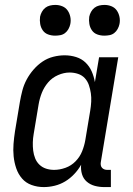

<svg xmlns="http://www.w3.org/2000/svg" viewBox="-20 -753 540 781"><path d="M158 8Q132 8 108.5 -0.5Q85 -9 69.5 -27Q54 -45 46 -68.5Q38 -92 35.5 -117Q33 -142 35 -167.5Q37 -193 41 -219L61 -339Q65 -362 71 -385Q77 -408 88.5 -429.5Q100 -451 116.5 -470Q133 -489 153 -502.5Q173 -516 196.5 -522Q220 -528 243 -528Q267 -528 289.5 -521Q312 -514 328 -498.5Q344 -483 353 -462.5Q362 -442 366 -419L383 -520H461L390 -93Q389 -87 390 -81Q391 -75 395 -70.5Q399 -66 404.5 -64Q410 -62 416 -62H431V8H404Q384 8 365.5 3Q347 -2 333 -14Q319 -26 313.5 -44.5Q308 -63 310 -83Q299 -63 282 -45Q265 -27 245 -15Q225 -3 202.5 2.5Q180 8 158 8ZM200 -62Q223 -62 246.5 -70.5Q270 -79 287.5 -97Q305 -115 314 -137.5Q323 -160 327 -183L347 -303Q350 -321 351 -339Q352 -357 349.5 -374Q347 -391 341.5 -407Q336 -423 325 -435Q314 -447 297.5 -452.5Q281 -458 263 -458Q240 -458 216 -447.5Q192 -437 175.5 -417.5Q159 -398 150 -375Q141 -352 137 -328L117 -208Q114 -191 113.5 -174Q113 -157 115 -140.5Q117 -124 123 -109Q129 -94 140.5 -83Q152 -72 167.5 -67Q183 -62 200 -62ZM404 -608Q389 -608 375.5 -613Q362 -618 354 -629.5Q346 -641 343.5 -655.5Q341 -670 343 -685Q345 -695 350.5 -705Q356 -715 364.5 -721.5Q373 -728 383.5 -730.5Q394 -733 405 -733Q420 -733 433.5 -727.5Q447 -722 455 -710.5Q463 -699 466 -684.5Q469 -670 466 -655Q464 -645 458.5 -635Q453 -625 444.5 -618.5Q436 -612 425.5 -610Q415 -608 404 -608ZM204 -608Q189 -608 175.5 -613Q162 -618 154 -629.5Q146 -641 143.5 -655.5Q141 -670 143 -685Q145 -695 150.5 -705Q156 -715 164.5 -721.5Q173 -728 183.5 -730.5Q194 -733 205 -733Q220 -733 233.5 -727.5Q247 -722 255 -710.5Q263 -699 266 -684.5Q269 -670 266 -655Q264 -645 258.5 -635Q253 -625 244.5 -618.5Q236 -612 225.5 -610Q215 -608 204 -608Z"/></svg>

Font: Iosevka Curly Slab
Style: Italic
Weight: 400
Italic angle: -9°
Monospace: yes
Designer: Belleve Invis
Foundry: Belleve Invis
Version: Version 22.1.2; ttfautohint (v1.8.4)